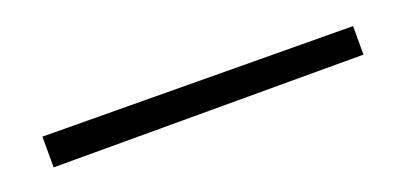

<svg xmlns="http://www.w3.org/2000/svg" viewBox="-14 -98 757 358"><g transform="rotate(-20 364.5 80.5)"><path d="M57.1 110.8H671.9V54.2L57.1 49.8Z"/></g></svg>

Font: Parastoo
Style: Regular
Weight: 400
Foundry: Saber Rastikerdar (saber.rastikerdar@gmail.com)
Version: Version 2.0.1